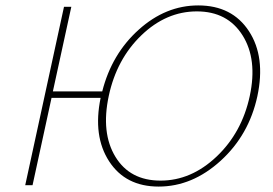

<svg xmlns="http://www.w3.org/2000/svg" viewBox="-20 -683 1005 708"><path d="M711 -663Q836 -663 898 -568Q960 -473 929 -328Q898 -185 793.5 -90Q689 5 565 5Q443 5 382.5 -88Q322 -181 351 -322H170L100 0H73L216 -658H243L175 -346H357Q392 -484 491.5 -573.5Q591 -663 711 -663ZM778.5 -105.5Q872 -194 901 -329Q930 -464 874.5 -552.5Q819 -641 706 -641Q593 -641 501.5 -553Q410 -465 381 -329Q352 -193 405.5 -105Q459 -17 572 -17Q685 -17 778.5 -105.5Z"/></svg>

Font: EauTestText Extralight
Style: Italic
Weight: 250
Italic angle: -12°
Designer: Christian Thalmann (Catharsis Fonts)
Version: Version 0.001;PS 000.001;hotconv 1.0.88;makeotf.lib2.5.64775